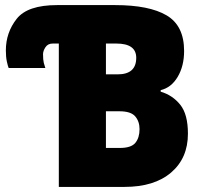

<svg xmlns="http://www.w3.org/2000/svg" viewBox="-20 -734 803 754"><path d="M469 0Q586 0 652 -56.5Q718 -113 718 -209Q718 -285 688 -322.5Q658 -360 611 -374V-380Q653 -390 678 -432.5Q703 -475 703 -534Q703 -633 634.5 -673.5Q566 -714 432 -714H204Q88 -714 45.5 -660Q3 -606 3 -536Q3 -510 7 -492Q11 -474 14 -467H158Q155 -475 152 -487Q149 -499 149 -521Q149 -534 158.5 -548.5Q168 -563 187 -563H211V0ZM396 -563H437Q515 -563 515 -507Q515 -442 442 -442H396ZM396 -297H449Q494 -297 511 -277Q528 -257 528 -227Q528 -193 511.5 -173Q495 -153 451 -153H396Z"/></svg>

Font: Noto Sans UI SemiCondensed Black
Style: Regular
Weight: 900
Width: 4
Designer: Monotype Design Team
Foundry: Monotype Imaging Inc.
Version: 1.001